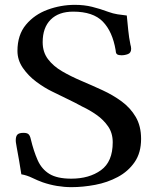

<svg xmlns="http://www.w3.org/2000/svg" viewBox="-20 -765 634 792"><path d="M562 -192Q562 -135 535.5 -96.5Q509 -58 466 -35Q423 -12 372.5 -2.5Q322 7 275 7Q245 7 215 2Q185 -3 156 -13Q134 -21 112.5 -31.5Q91 -42 68 -46Q64 -74 59 -101.5Q54 -129 49 -157Q48 -165 46.5 -172Q45 -179 45 -186Q45 -203 52 -210Q59 -217 77 -217Q92 -217 98 -211Q104 -205 107 -191Q119 -141 135.5 -104Q152 -67 184 -47.5Q216 -28 274 -28Q348 -28 396.5 -63Q445 -98 445 -178Q445 -216 426 -243.5Q407 -271 378.5 -291Q350 -311 320 -325Q289 -342 257.5 -357Q226 -372 194 -388Q163 -403 130 -427.5Q97 -452 74.5 -484.5Q52 -517 52 -555Q52 -621 87 -663Q122 -705 176.5 -725Q231 -745 289 -745Q327 -745 359.5 -737Q392 -729 427 -716Q446 -709 465 -706Q484 -703 503 -701Q506 -671 509 -640.5Q512 -610 518 -581Q519 -577 520 -573Q521 -569 521 -564Q521 -547 508 -542Q495 -537 481 -537Q477 -537 470.5 -538Q464 -539 461 -543Q459 -545 458 -550Q457 -555 457 -558Q444 -635 404 -676Q364 -717 282 -717Q222 -717 189 -684Q156 -651 156 -591Q156 -550 178 -521Q200 -492 236 -471Q272 -450 315.5 -431.5Q359 -413 402.5 -393Q446 -373 482 -346.5Q518 -320 540 -282.5Q562 -245 562 -192Z"/></svg>

Font: Kaisei Tokumin Medium
Style: Regular
Weight: 500
Designer: Font-Kai, 金井和夫
Foundry: KAZUO KANAI
Version: Version 5.003